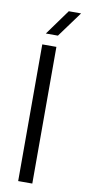

<svg xmlns="http://www.w3.org/2000/svg" viewBox="-88 -796 373 830"><g transform="rotate(10 99.0 -380.5)"><path d="M56 0V-600H118V0ZM63 -649 144 -761H198L116 -649Z"/></g></svg>

Font: Big Shoulders Text Light
Style: Regular
Weight: 300
Designer: Patric King
Foundry: XO Type Co
Version: Version 1.000; ttfautohint (v1.8.2)